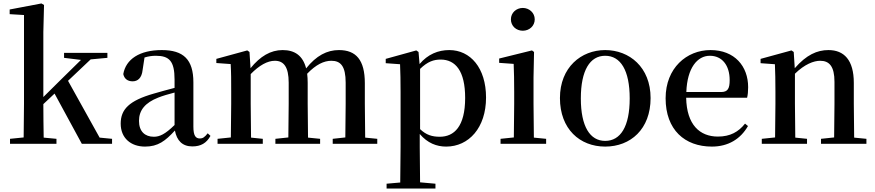

<svg xmlns="http://www.w3.org/2000/svg" viewBox="-20 -833 5068 1112"><path d="M351 -498 449 -486 334 -373 231 -271V-647L235 -804L220 -813L36 -778V-751L119 -746V-232L117 -37L38 -29V0H307V-29L233 -36C232 -91 231 -172 231 -230L296 -291L454 0H629V-29L557 -36L374 -365L505 -489L602 -498V-527H351Z M1094 15C1143 15 1176 -4 1199 -46L1183 -61C1165 -38 1154 -31 1138 -31C1113 -31 1100 -47 1100 -100V-356C1100 -488 1043 -543 917 -543C788 -543 709 -490 694 -404C700 -376 720 -362 748 -362C777 -362 801 -380 806 -428L817 -500C840 -507 861 -510 882 -510C960 -510 991 -480 991 -372V-324C950 -313 907 -302 871 -291C727 -250 679 -199 679 -117C679 -33 738 16 820 16C895 16 937 -16 993 -77C1004 -19 1036 15 1094 15ZM991 -109C936 -55 904 -41 871 -41C820 -41 785 -71 785 -133C785 -194 820 -238 897 -268C922 -278 956 -288 991 -297Z M1979 0H2165V-29L2095 -36L2093 -232V-351C2093 -486 2042 -543 1943 -543C1874 -543 1812 -511 1753 -437C1734 -511 1687 -543 1617 -543C1547 -543 1487 -507 1431 -438L1425 -532L1412 -541L1233 -492V-468L1316 -462C1319 -412 1319 -369 1319 -302V-232L1317 -37L1240 -29V0H1502V-29L1434 -36L1432 -232V-404C1482 -455 1529 -481 1572 -481C1623 -481 1652 -446 1652 -354V-232L1650 -37L1575 -29V0H1834V-29L1764 -36L1762 -232V-353C1762 -372 1761 -390 1759 -406C1810 -459 1856 -481 1899 -481C1953 -481 1982 -450 1982 -354V-232L1980 -37L1907 -29V0Z M2564 16C2695 16 2795 -93 2795 -268C2795 -440 2704 -543 2582 -543C2518 -543 2458 -519 2410 -462L2404 -532L2391 -541L2214 -492V-467L2297 -461C2299 -412 2300 -366 2300 -299V19L2298 224L2219 231V259H2502V231L2413 223L2411 19V-57C2456 -4 2509 16 2564 16ZM2413 -434C2457 -477 2493 -488 2532 -488C2618 -488 2674 -422 2674 -266C2674 -100 2610 -41 2527 -41C2483 -41 2449 -51 2413 -85Z M3008 -655C3045 -655 3077 -682 3077 -721C3077 -759 3045 -787 3008 -787C2970 -787 2939 -759 2939 -721C2939 -682 2970 -655 3008 -655ZM2955 0H3143V-29L3072 -36C3071 -93 3070 -177 3070 -232V-385L3073 -532L3061 -541L2871 -494V-469L2955 -463C2957 -414 2958 -367 2958 -300V-232L2956 -37L2879 -29V0Z M3485 16C3632 16 3748 -85 3748 -265C3748 -444 3625 -543 3485 -543C3346 -543 3223 -443 3223 -265C3223 -86 3338 16 3485 16ZM3485 -17C3397 -17 3344 -100 3344 -263C3344 -426 3397 -510 3485 -510C3574 -510 3627 -426 3627 -263C3627 -100 3574 -17 3485 -17Z M4103 16C4198 16 4269 -28 4312 -103L4295 -117C4257 -69 4209 -42 4138 -42C4033 -42 3957 -110 3954 -267H4307C4311 -284 4313 -303 4313 -328C4313 -449 4235 -543 4095 -543C3957 -543 3835 -439 3835 -264C3835 -81 3946 16 4103 16ZM3955 -300C3960 -440 4019 -510 4091 -510C4162 -510 4206 -455 4206 -369C4206 -320 4195 -300 4156 -300Z M4810 0H4998V-29L4927 -36L4925 -232V-353C4925 -486 4868 -543 4778 -543C4712 -543 4650 -515 4583 -438L4577 -532L4564 -541L4385 -492V-467L4468 -461C4470 -412 4471 -368 4471 -301V-232L4469 -37L4392 -29V0H4654V-29L4586 -36L4584 -232V-406C4640 -461 4693 -481 4730 -481C4783 -481 4813 -449 4813 -359V-232L4811 -37L4735 -29V0Z"/></svg>

Font: GenKiMin2 TW SB
Style: Regular
Weight: 600
Version: Version 2.100;PS 2.1;hotconv 16.6.51;makeotf.lib2.5.65220 DE